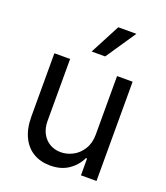

<svg xmlns="http://www.w3.org/2000/svg" viewBox="-141 -860 834 964"><g transform="rotate(20 276.5 -378.0)"><path d="M402.3 -530.3H485.4V0H402.3V-89.8H396.5Q376 -46.9 336.4 -20Q296.9 6.8 239.3 6.8Q188.5 6.8 149.9 -15.6Q111.3 -38.1 89.4 -83Q67.4 -127.9 67.4 -193.4V-530.3H151.4V-199.2Q151.4 -162.1 166 -133.8Q180.7 -105.5 207 -89.8Q233.4 -74.2 266.6 -74.2Q298.8 -74.2 330.1 -90.3Q361.3 -106.4 381.8 -139.2Q402.3 -171.9 402.3 -217.8ZM324.2 -762.7H420.9L312.5 -602.5H240.2Z"/></g></svg>

Font: WEMIX Pretendard Variable
Style: Regular
Weight: 400
Designer: Base glyphs from Inter by Rasmus Andersson; Hangeul glyphs from Noto Sans CJK(Source Han Sans) by Jang Soo-young and Kan
Foundry: Kil Hyung-jin
Version: Version 1.000;Glyphs 3.2 (3208)